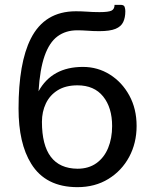

<svg xmlns="http://www.w3.org/2000/svg" viewBox="-20 -765 622 792"><path d="M299.5 7Q168 7 108.5 -90Q56.5 -173.5 56.5 -317Q56.5 -505.5 107 -605.5Q164 -718.5 293 -718.5Q314.5 -718.5 337.5 -717Q362.5 -715 390.5 -715Q427.5 -715 440 -721.2Q452.5 -727.5 452.5 -745H477.5Q491.5 -745 494.2 -736.2Q497 -727.5 497 -719Q497 -692.5 488.2 -674Q479.5 -655.5 456.5 -646Q433.5 -636.5 389.5 -636.5Q364 -636.5 339 -638.5Q317 -640 298.5 -640Q251 -640 217.2 -615Q183.5 -590 164 -534.5Q144.5 -479 139 -388.5Q194.5 -489 322 -489Q383 -489 433.2 -457.5Q483.5 -426 513.5 -371Q543.5 -316 543.5 -245.5Q543.5 -175 512.8 -117.8Q482 -60.5 427 -26.8Q372 7 299.5 7ZM299.5 -69Q345.5 -69 377.5 -91.8Q409.5 -114.5 426 -154.5Q442.5 -194.5 442.5 -245Q442.5 -321 405.5 -367Q368.5 -413 299.5 -413Q251 -413 218.2 -392.8Q185.5 -372.5 169.2 -338.2Q153 -304 153 -262.5Q153 -70.5 299.5 -69Z"/></svg>

Font: Verano Sans Medium
Style: Regular
Weight: 500
Designer: Lukasz Dziedzic with Adam Twardoch and Botio Nikoltchev
Foundry: tyPoland Lukasz Dziedzic
Version: Version 3.001;December 28, 2019;FontCreator 12.0.0.2547 64-b